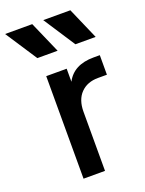

<svg xmlns="http://www.w3.org/2000/svg" viewBox="-205 -880 719 952"><g transform="rotate(-20 154.5 -403.5)"><path d="M55.2 -640.1 -54.2 -807.1H88.9L162.1 -640.1ZM255.9 -640.1 147 -807.1H290L362.8 -640.1ZM65.9 0V-541H173.8V-472.2Q212.9 -547.9 317.9 -547.9H351.1V-444.8H304.2Q247.1 -444.8 213.1 -409.9Q179.2 -375 179.2 -312V0Z"/></g></svg>

Font: Plus Jakarta Sans SemiBold
Style: Regular
Weight: 600
Designer: Gumpita Rahayu
Foundry: Tokotype
Version: Version 2.006